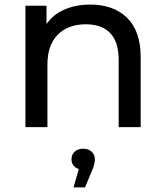

<svg xmlns="http://www.w3.org/2000/svg" viewBox="-20 -555 721 838"><path d="M594 -305V0H498V-294Q498 -372 461 -410.5Q424 -449 355 -449Q277 -449 232 -403.5Q187 -358 187 -273V0H91V-530H183V-450Q212 -492 261.5 -513.5Q311 -535 374 -535Q476 -535 535 -477Q594 -419 594 -305ZM394 140Q394 164 381 191L351 263H301L324 183Q309 178 300.5 167Q292 156 292 140Q292 120 306 107Q320 94 343 94Q366 94 380 107Q394 120 394 140Z"/></svg>

Font: CMG Sans Medium
Style: Regular
Weight: 500
Designer: Julieta Ulanovsky
Foundry: Julieta Ulanovsky
Version: Version 7.200